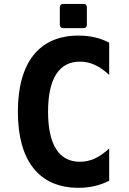

<svg xmlns="http://www.w3.org/2000/svg" viewBox="-20 -919 642 954"><path d="M292.5 -779.3H396.5C404.8 -779.3 411.6 -786.1 411.6 -794.4V-884.3C411.6 -892.6 404.8 -899.4 396.5 -899.4H292.5C284.2 -899.4 277.3 -892.6 277.3 -884.3V-794.4C277.3 -786.1 284.2 -779.3 292.5 -779.3ZM369.6 14.2C427.2 14.2 477.1 2.4 522.5 -21V-181.2C473.1 -135.7 428.2 -115.2 377 -115.2C273.4 -115.2 218.8 -199.7 218.8 -363.8C218.8 -528.3 273.4 -612.8 377 -612.8C428.2 -612.8 473.1 -592.3 522.5 -546.9V-707C478 -730.5 427.2 -742.2 369.6 -742.2C175.8 -742.2 68.8 -609.4 68.8 -363.8C68.8 -119.1 175.3 14.2 369.6 14.2Z"/></svg>

Font: Hack
Style: Bold
Weight: 700
Monospace: yes
Designer: Christopher Simpkins
Foundry: Christopher Simpkins
Version: Version 2.010